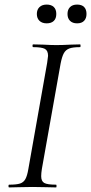

<svg xmlns="http://www.w3.org/2000/svg" viewBox="-20 -819 398 839"><path d="M20 -12Q52 -12 67.5 -17Q83 -22 91 -36.5Q99 -51 104 -81L186 -544Q190 -570 190 -575Q190 -598 176 -605.5Q162 -613 125 -613Q122 -613 122 -619Q122 -625 125 -625L168 -624Q204 -622 226 -622Q252 -622 290 -624L330 -625Q332 -625 332 -619Q332 -613 330 -613Q298 -613 282.5 -607Q267 -601 259 -586.5Q251 -572 245 -542L163 -81Q160 -62 160 -49Q160 -27 173.5 -19.5Q187 -12 225 -12Q227 -12 227 -6Q227 0 225 0Q198 0 183 -1L122 -2L63 -1Q48 0 20 0Q17 0 17 -6Q17 -12 20 -12ZM141 -758Q141 -777 152.5 -788Q164 -799 184 -799Q204 -799 215 -788.5Q226 -778 226 -758Q226 -738 215 -727.5Q204 -717 184 -717Q164 -717 152.5 -728Q141 -739 141 -758ZM275 -758Q275 -777 286 -788Q297 -799 317 -799Q337 -799 347.5 -788.5Q358 -778 358 -758Q358 -739 347.5 -728Q337 -717 317 -717Q297 -717 286 -728Q275 -739 275 -758Z"/></svg>

Font: Cormorant Garamond
Style: Italic
Weight: 400
Italic angle: -10°
Designer: Christian Thalmann (Catharsis Fonts)
Foundry: Catharsis Fonts
Version: Version 4.000